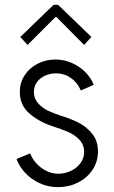

<svg xmlns="http://www.w3.org/2000/svg" viewBox="-20 -771 474 799"><path d="M48.8 -109.4 105.5 -132.8Q113.3 -111.8 130.4 -92.3Q147.5 -72.8 171.9 -60.3Q196.3 -47.9 223.6 -47.9Q249.5 -48.3 274.2 -59.6Q298.8 -70.8 314.5 -91.6Q330.1 -112.3 330.1 -138.7Q330.1 -168.5 310.8 -189Q291.5 -209.5 265.1 -221.2Q238.8 -232.9 200.2 -245.1Q144 -263.2 103.3 -297.9Q62.5 -332.5 62.5 -388.7Q62.5 -427.2 82.8 -458Q103 -488.8 137.2 -506.1Q171.4 -523.4 210.9 -523.4Q245.6 -523.4 277.8 -509.5Q310.1 -495.6 334.2 -471.7Q358.4 -447.8 370.1 -418L316.4 -394.5Q301.8 -428.2 274.4 -447Q247.1 -465.8 213.9 -465.8Q189 -465.8 167.7 -456.3Q146.5 -446.8 133.8 -429.2Q121.1 -411.6 121.1 -388.7Q121.1 -360.4 139.2 -340.6Q157.2 -320.8 180.4 -310.1Q203.6 -299.3 234.4 -289.1Q274.4 -276.9 306.6 -260.7Q338.9 -244.6 363.3 -214.8Q387.7 -185.1 387.7 -140.6Q387.7 -98.1 365 -64.2Q342.3 -30.3 304.2 -11.2Q266.1 7.8 221.7 7.8Q180.2 7.8 144.5 -8.8Q108.9 -25.4 84.2 -52.2Q59.6 -79.1 48.8 -109.4ZM64.5 -617.2 203.1 -751H221.7L360.4 -617.2L330.1 -584L214.8 -700.2H210.9L94.7 -584Z"/></svg>

Font: Reddit Sans Fudge Light
Style: Regular
Weight: 300
Designer: Stephen Hutchings
Foundry: Reddit
Version: Version 1.013